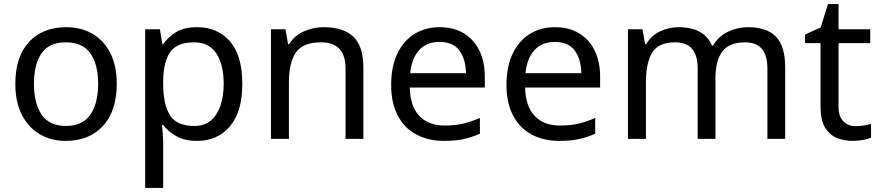

<svg xmlns="http://www.w3.org/2000/svg" viewBox="-20 -679 4302 939"><path d="M551 -269Q551 -136 483.5 -63Q416 10 301 10Q230 10 174.5 -22.5Q119 -55 87 -117.5Q55 -180 55 -269Q55 -402 122 -474Q189 -546 304 -546Q377 -546 432.5 -513.5Q488 -481 519.5 -419.5Q551 -358 551 -269ZM146 -269Q146 -174 183.5 -118.5Q221 -63 303 -63Q384 -63 422 -118.5Q460 -174 460 -269Q460 -364 422 -418Q384 -472 302 -472Q220 -472 183 -418Q146 -364 146 -269Z M945 -546Q1044 -546 1104.5 -477Q1165 -408 1165 -269Q1165 -132 1104.5 -61Q1044 10 944 10Q882 10 841.5 -13.5Q801 -37 778 -68H772Q774 -51 776 -25Q778 1 778 20V240H690V-536H762L774 -463H778Q802 -498 841 -522Q880 -546 945 -546ZM929 -472Q847 -472 813.5 -426Q780 -380 778 -286V-269Q778 -170 810.5 -116.5Q843 -63 931 -63Q980 -63 1011.5 -90Q1043 -117 1058.5 -163.5Q1074 -210 1074 -270Q1074 -362 1038.5 -417Q1003 -472 929 -472Z M1563 -546Q1659 -546 1708 -499.5Q1757 -453 1757 -349V0H1670V-343Q1670 -472 1550 -472Q1461 -472 1427 -422Q1393 -372 1393 -278V0H1305V-536H1376L1389 -463H1394Q1420 -505 1466 -525.5Q1512 -546 1563 -546Z M2130 -546Q2199 -546 2248.5 -516Q2298 -486 2324.5 -431.5Q2351 -377 2351 -304V-251H1984Q1986 -160 2030.5 -112.5Q2075 -65 2155 -65Q2206 -65 2245.5 -74.5Q2285 -84 2327 -102V-25Q2286 -7 2246 1.5Q2206 10 2151 10Q2075 10 2016.5 -21Q1958 -52 1925.5 -113.5Q1893 -175 1893 -264Q1893 -352 1922.5 -415Q1952 -478 2005.5 -512Q2059 -546 2130 -546ZM2129 -474Q2066 -474 2029.5 -433.5Q1993 -393 1986 -321H2259Q2258 -389 2227 -431.5Q2196 -474 2129 -474Z M2694 -546Q2763 -546 2812.5 -516Q2862 -486 2888.5 -431.5Q2915 -377 2915 -304V-251H2548Q2550 -160 2594.5 -112.5Q2639 -65 2719 -65Q2770 -65 2809.5 -74.5Q2849 -84 2891 -102V-25Q2850 -7 2810 1.5Q2770 10 2715 10Q2639 10 2580.5 -21Q2522 -52 2489.5 -113.5Q2457 -175 2457 -264Q2457 -352 2486.5 -415Q2516 -478 2569.5 -512Q2623 -546 2694 -546ZM2693 -474Q2630 -474 2593.5 -433.5Q2557 -393 2550 -321H2823Q2822 -389 2791 -431.5Q2760 -474 2693 -474Z M3639 -546Q3730 -546 3775 -499.5Q3820 -453 3820 -349V0H3733V-345Q3733 -472 3624 -472Q3546 -472 3512.5 -427Q3479 -382 3479 -296V0H3392V-345Q3392 -472 3282 -472Q3201 -472 3170 -422Q3139 -372 3139 -278V0H3051V-536H3122L3135 -463H3140Q3165 -505 3207.5 -525.5Q3250 -546 3298 -546Q3424 -546 3462 -456H3467Q3494 -502 3540.5 -524Q3587 -546 3639 -546Z M4165 -62Q4185 -62 4206 -65.5Q4227 -69 4240 -73V-6Q4226 1 4200 5.5Q4174 10 4150 10Q4108 10 4072.5 -4.5Q4037 -19 4015 -55Q3993 -91 3993 -156V-468H3917V-510L3994 -545L4029 -659H4081V-536H4236V-468H4081V-158Q4081 -109 4104.5 -85.5Q4128 -62 4165 -62Z"/></svg>

Font: Noto Sans Test
Style: Regular
Weight: 400
Version: Version 1.002; ttfautohint (v1.8.4.7-5d5b)